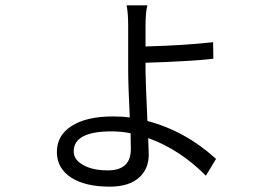

<svg xmlns="http://www.w3.org/2000/svg" viewBox="-20 -638 1040 719"><path d="M469 -139Q435 -146 397 -146Q256 -146 256 -71Q256 -40 290 -21Q325 0 384 0Q470 0 470 -80ZM532 -618Q525 -594 525 -540V-464Q672 -468 778 -480L779 -418Q689 -408 525 -403V-372Q525 -339 532 -185Q675 -147 789 -43L751 20Q654 -78 535 -121L537 -59Q537 -7 503 25Q465 61 391 61Q301 61 248 28Q193 -7 193 -69Q193 -131 248 -166Q303 -202 404 -202Q439 -202 466 -198Q460 -320 460 -376V-539Q460 -592 454 -618Z"/></svg>

Font: Source Han Sans CN Normal
Style: Regular
Weight: 350
Designer: Ryoko NISHIZUKA 西塚涼子 (kana, bopomofo & ideographs); Paul D. Hunt (Latin, Greek & Cyrillic); Sandoll Communications 산돌커뮤니
Foundry: Adobe
Version: Version 2.004;hotconv 1.0.118;makeotfexe 2.5.65603